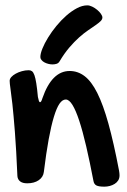

<svg xmlns="http://www.w3.org/2000/svg" viewBox="-20 -700 479 727"><path d="M16.6 -394Q16.6 -401.4 22.9 -408.4Q29.3 -415.5 39.6 -421.1Q49.8 -426.8 62.7 -430.4Q75.7 -434.1 88.9 -434.1Q96.2 -434.1 101.3 -430.2Q106.4 -426.3 110.4 -415.3Q114.3 -404.3 117.4 -384.5Q120.6 -364.7 123.5 -333Q125.5 -323.2 127.2 -318.1Q128.9 -313 131.8 -313Q136.2 -313 140.6 -328.1Q176.3 -431.2 243.7 -431.2Q274.9 -431.2 300.5 -411.6Q326.2 -392.1 348.4 -347.9Q370.6 -303.7 390.6 -231.7Q410.6 -159.7 430.7 -54.2Q431.6 -48.8 432.1 -44.4Q432.6 -40 432.6 -36.1Q432.6 -24.9 427.5 -16.8Q422.4 -8.8 414.1 -3.7Q405.8 1.5 395.5 4.2Q385.3 6.8 375 6.8Q354.5 6.8 345.5 2.4Q336.4 -2 334 -14.2Q319.8 -88.4 306.4 -146Q293 -203.6 280 -242.9Q267.1 -282.2 254.4 -302.7Q241.7 -323.2 229 -323.2Q216.3 -323.2 205.3 -307.4Q194.3 -291.5 184.1 -257.8Q173.8 -224.1 164.3 -172.4Q154.8 -120.6 146 -48.8Q143.6 -29.3 126.5 -17.6Q109.4 -5.9 83 -5.9Q65.4 -5.9 56.2 -13.2Q46.9 -20.5 45.9 -33.2Q41.5 -134.8 36.4 -200.4Q31.2 -266.1 26.9 -305.9Q22.5 -345.7 19.5 -365.2Q16.6 -384.8 16.6 -394ZM367.7 -633.8Q367.7 -626.5 360.6 -619.6Q353.5 -612.8 341.6 -604.5Q329.6 -596.2 313.5 -585.2Q297.4 -574.2 279.5 -558.3Q261.7 -542.5 242.7 -520.3Q223.6 -498 205.6 -467.8Q201.7 -460.9 194.6 -458.5Q187.5 -456.1 178.7 -456.1Q170.4 -456.1 162.4 -458.3Q154.3 -460.4 147.7 -464.1Q141.1 -467.8 137 -472.9Q132.8 -478 132.8 -483.9Q132.8 -497.1 140.9 -516.8Q148.9 -536.6 162.4 -558.3Q175.8 -580.1 193.6 -601.8Q211.4 -623.5 231.2 -640.9Q251 -658.2 271.2 -668.9Q291.5 -679.7 310.5 -679.7Q319.3 -679.7 329.3 -674.8Q339.4 -669.9 347.9 -662.8Q356.4 -655.8 362.1 -647.7Q367.7 -639.6 367.7 -633.8Z"/></svg>

Font: Gochi Hand Cyrillic
Style: Regular
Weight: 400
Designer: Juan Pablo del Peral; Denis Ignatov
Foundry: Juan Pablo del Peral; Denis Ignatov
Version: Version 1.00 June 29, 2018, initial release